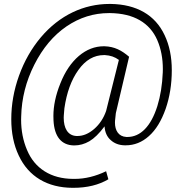

<svg xmlns="http://www.w3.org/2000/svg" viewBox="-20 -713 931 955"><path d="M600.1 9.8C602.1 9.8 603.5 9.8 605.5 9.8C647.9 9.8 686.5 -5.4 720.7 -36.1C755.4 -66.9 782.7 -111.8 803.7 -170.9C824.2 -230 834.5 -293.9 834.5 -363.8C834.5 -429.7 822.8 -487.8 798.8 -538.1C751.5 -639.2 658.7 -691.4 531.2 -693.4C528.8 -693.4 526.9 -693.4 524.4 -693.4C397.5 -693.4 276.4 -637.7 183.1 -527.3C136.7 -472.2 100.6 -408.7 74.7 -336.9C48.8 -265.1 36.1 -192.9 36.1 -120.1C36.1 -52.2 48.3 8.3 73.2 60.5C122.1 165.5 216.3 220.7 340.8 221.2C342.3 221.2 343.8 221.2 345.2 221.2C413.1 221.2 471.2 207 519 178.7L507.8 138.7C455.1 164.1 402.8 176.8 351.1 176.8C348.1 176.8 345.7 176.8 343.3 176.8C288.6 176.3 241.7 164.1 202.1 139.2C162.6 114.3 133.3 78.6 114.3 32.7C94.7 -13.7 85 -63.5 85 -117.7C85 -123 85.4 -128.4 85.4 -133.8C87.4 -223.6 109.4 -309.6 150.9 -391.6C192.4 -473.6 245.6 -537.1 310.5 -581.5C376 -626 446.3 -647.9 522 -647.9C523.9 -647.9 526.4 -647.9 528.3 -647.9C586.4 -647 635.7 -635.3 675.3 -612.3C714.8 -589.4 743.7 -556.2 762.2 -513.7C780.8 -470.7 790 -422.9 790 -369.1C790 -363.8 789.6 -357.9 789.6 -352.5C787.1 -291.5 778.3 -235.8 762.7 -185.5C731 -84.5 678.7 -31.7 613.8 -31.7C612.3 -31.7 610.4 -31.7 608.9 -31.7C569.3 -33.7 551.8 -64.5 551.8 -103C551.8 -106 552.2 -109.4 552.2 -112.8L556.2 -150.4L622.1 -430.7C585 -462.4 549.8 -481.4 499.5 -482.9C498.5 -482.9 497.6 -482.9 496.6 -482.9C451.7 -482.9 410.2 -466.8 372.1 -434.6C334 -401.9 303.2 -356.4 280.3 -298.3C256.8 -240.2 245.6 -186 245.6 -136.2C245.6 -128.9 245.6 -122.1 246.1 -114.7C250 -33.2 285.6 8.3 345.7 10.3C347.2 10.3 349.1 10.3 350.6 10.3C375.5 10.3 400.4 3.4 424.3 -10.3C448.2 -24.4 473.6 -48.8 500 -84.5C502 -55.2 512.2 -32.2 530.8 -16.1C548.8 0.5 572.3 9.3 600.1 9.8ZM300.3 -174.3C311.5 -252 334.5 -315.9 370.1 -365.2C405.3 -414.6 447.8 -439 497.1 -439C498.5 -439 500.5 -439 502 -439C528.8 -437.5 551.8 -429.7 571.3 -415L507.8 -161.1C495.1 -124.5 475.1 -94.7 448.2 -71.3C421.4 -48.3 394 -36.6 365.7 -36.6C363.8 -36.6 361.8 -36.6 359.9 -36.6C316.9 -38.6 296.9 -75.7 296.9 -127.4C296.9 -131.3 297.4 -135.3 297.4 -139.2Z"/></svg>

Font: Roboto Light
Style: Italic
Weight: 300
Italic angle: -12°
Designer: Google
Version: Version 2.137; 2017